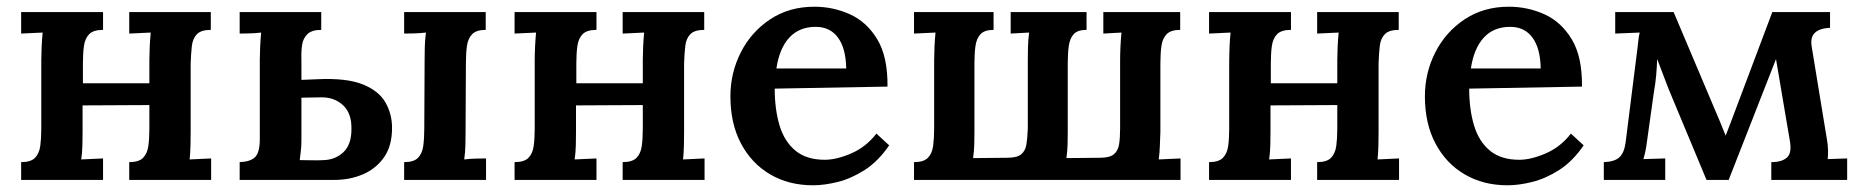

<svg xmlns="http://www.w3.org/2000/svg" viewBox="-20 -536 5548 572"><path d="M287 -447Q258 -447 245.5 -434Q233 -421 230 -398.5Q227 -376 227 -347V-288H425V-357Q425 -374 426 -396Q427 -418 429 -439L365 -436V-500H608V-447Q579 -447 566.5 -434Q554 -421 551.5 -398.5Q549 -376 548 -347V-143Q548 -126 547.5 -104Q547 -82 545 -61L609 -64V0H365V-53Q394 -53 406.5 -66Q419 -79 422 -101.5Q425 -124 425 -153V-223L226 -222V-143Q226 -126 225.5 -104Q225 -82 222 -61L287 -64V0H43V-53Q72 -53 84.5 -66Q97 -79 100 -101.5Q103 -124 103 -153V-357Q103 -374 104 -396Q105 -418 107 -439L43 -436V-500H287Z M694 0V-53Q725 -54 739.5 -67.5Q754 -81 754 -122V-357Q754 -374 755 -396Q756 -418 758 -439Q742 -437 724 -436.5Q706 -436 694 -436V-500H937V-447Q909 -447 896 -434.5Q883 -422 880 -402Q877 -382 878 -358V-298L926 -300Q1013 -304 1061 -284.5Q1109 -265 1128.5 -230.5Q1148 -196 1148 -155Q1148 -102 1124.5 -68Q1101 -34 1062 -17Q1023 0 976 0ZM1184 0V-53Q1213 -53 1225.5 -66Q1238 -79 1241 -101.5Q1244 -124 1244 -153L1245 -357Q1245 -374 1245.5 -396Q1246 -418 1249 -439Q1232 -437 1214.5 -436.5Q1197 -436 1184 -436V-500H1427V-447Q1399 -447 1386.5 -434Q1374 -421 1371 -398.5Q1368 -376 1368 -347L1367 -143Q1367 -126 1366.5 -104Q1366 -82 1363 -61Q1379 -63 1397 -63.5Q1415 -64 1428 -64V0ZM873 -59Q893 -59 910 -58.5Q927 -58 944 -59Q979 -60 1003 -82.5Q1027 -105 1027 -151Q1028 -198 1002.5 -222Q977 -246 939 -246Q919 -246 906 -245.5Q893 -245 878 -245V-118Q878 -99 876 -84.5Q874 -70 873 -59Z M1757 -447Q1728 -447 1715.5 -434Q1703 -421 1700 -398.5Q1697 -376 1697 -347V-288H1895V-357Q1895 -374 1896 -396Q1897 -418 1899 -439L1835 -436V-500H2078V-447Q2049 -447 2036.5 -434Q2024 -421 2021.5 -398.5Q2019 -376 2018 -347V-143Q2018 -126 2017.5 -104Q2017 -82 2015 -61L2079 -64V0H1835V-53Q1864 -53 1876.5 -66Q1889 -79 1892 -101.5Q1895 -124 1895 -153V-223L1696 -222V-143Q1696 -126 1695.5 -104Q1695 -82 1692 -61L1757 -64V0H1513V-53Q1542 -53 1554.5 -66Q1567 -79 1570 -101.5Q1573 -124 1573 -153V-357Q1573 -374 1574 -396Q1575 -418 1577 -439L1513 -436V-500H1757Z M2402 16Q2330 16 2274.5 -16.5Q2219 -49 2187.5 -108.5Q2156 -168 2156 -249Q2156 -319 2187 -380Q2218 -441 2274.5 -478.5Q2331 -516 2406 -516Q2462 -516 2512 -493.5Q2562 -471 2593.5 -419Q2625 -367 2624 -278L2288 -272Q2288 -210 2302.5 -162Q2317 -114 2350 -87Q2383 -60 2437 -60Q2472 -60 2516 -79Q2560 -98 2591 -138L2629 -103Q2596 -55 2556 -29.5Q2516 -4 2476 6Q2436 16 2402 16ZM2293 -332H2501Q2500 -392 2476.5 -424Q2453 -456 2410 -456Q2361 -456 2331.5 -424Q2302 -392 2293 -332Z M2703 0V-53Q2732 -53 2744.5 -66Q2757 -79 2760 -101.5Q2763 -124 2763 -153V-357Q2763 -374 2764 -396Q2765 -418 2767 -439L2703 -436V-500H2940V-447Q2913 -447 2901 -434Q2889 -421 2886 -398.5Q2883 -376 2883 -347V-143Q2883 -126 2882.5 -105.5Q2882 -85 2879 -65L2981 -66Q3010 -66 3022.5 -76.5Q3035 -87 3038 -106.5Q3041 -126 3042 -153V-357Q3042 -374 3042.5 -396Q3043 -418 3046 -439L2991 -436V-500H3217V-447Q3190 -447 3178.5 -434Q3167 -421 3164 -398.5Q3161 -376 3161 -347V-143Q3161 -126 3160.5 -106Q3160 -86 3157 -65L3257 -66Q3286 -66 3298.5 -76.5Q3311 -87 3314 -106.5Q3317 -126 3317 -153V-357Q3317 -374 3318 -396Q3319 -418 3321 -439L3267 -436V-500H3496V-447Q3468 -447 3455.5 -434Q3443 -421 3440 -398.5Q3437 -376 3437 -347V-143Q3436 -126 3435.5 -104Q3435 -82 3432 -61L3497 -64V0Z M3826 -447Q3797 -447 3784.5 -434Q3772 -421 3769 -398.5Q3766 -376 3766 -347V-288H3964V-357Q3964 -374 3965 -396Q3966 -418 3968 -439L3904 -436V-500H4147V-447Q4118 -447 4105.5 -434Q4093 -421 4090.5 -398.5Q4088 -376 4087 -347V-143Q4087 -126 4086.5 -104Q4086 -82 4084 -61L4148 -64V0H3904V-53Q3933 -53 3945.5 -66Q3958 -79 3961 -101.5Q3964 -124 3964 -153V-223L3765 -222V-143Q3765 -126 3764.5 -104Q3764 -82 3761 -61L3826 -64V0H3582V-53Q3611 -53 3623.5 -66Q3636 -79 3639 -101.5Q3642 -124 3642 -153V-357Q3642 -374 3643 -396Q3644 -418 3646 -439L3582 -436V-500H3826Z M4471 16Q4399 16 4343.5 -16.5Q4288 -49 4256.5 -108.5Q4225 -168 4225 -249Q4225 -319 4256 -380Q4287 -441 4343.5 -478.5Q4400 -516 4475 -516Q4531 -516 4581 -493.5Q4631 -471 4662.5 -419Q4694 -367 4693 -278L4357 -272Q4357 -210 4371.5 -162Q4386 -114 4419 -87Q4452 -60 4506 -60Q4541 -60 4585 -79Q4629 -98 4660 -138L4698 -103Q4665 -55 4625 -29.5Q4585 -4 4545 6Q4505 16 4471 16ZM4362 -332H4570Q4569 -392 4545.5 -424Q4522 -456 4479 -456Q4430 -456 4400.5 -424Q4371 -392 4362 -332Z M4758 0V-53Q4790 -54 4804.5 -67.5Q4819 -81 4823 -112L4858 -390Q4860 -404 4861 -416Q4862 -428 4865 -439L4792 -436V-500H4966L5087 -214Q5095 -196 5104 -174Q5113 -152 5121 -132Q5128 -149 5134 -165.5Q5140 -182 5147 -200L5260 -500H5432V-453Q5401 -452 5386.5 -438Q5372 -424 5378 -393L5423 -119Q5428 -90 5425 -62L5483 -64V0H5257V-53Q5289 -53 5304 -67Q5319 -81 5312 -118L5271 -360L5130 0H5064L4951 -271Q4933 -317 4917 -360Q4916 -335 4914 -311.5Q4912 -288 4907 -260L4886 -110Q4883 -86 4876 -62L4941 -64V0Z"/></svg>

Font: Lora SemiBold
Style: Regular
Weight: 600
Designer: Olga Karpushina, Alexei Vanyashin (Cyrillic)
Foundry: Cyreal
Version: Version 3.011; ttfautohint (v1.8.4.7-5d5b)